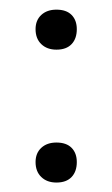

<svg xmlns="http://www.w3.org/2000/svg" viewBox="-20 -375 237 406"><path d="M99.4 11Q79.4 11 67.3 -0.7Q55.2 -12.3 55.2 -32.3Q55.2 -51.2 67.3 -62.4Q79.4 -73.6 99.3 -73.6Q120.4 -73.6 131.4 -62.4Q142.4 -51.2 142.4 -32.3Q142.4 -12.3 131.4 -0.7Q120.3 11 99.4 11ZM99.4 -270Q79.4 -270 67.3 -281.7Q55.2 -293.3 55.2 -313.3Q55.2 -332.2 67.3 -343.4Q79.4 -354.6 99.3 -354.6Q120.4 -354.6 131.4 -343.4Q142.4 -332.2 142.4 -313.3Q142.4 -293.3 131.4 -281.7Q120.3 -270 99.4 -270Z"/></svg>

Font: Cormorant Garamond Light
Style: Regular
Weight: 300
Designer: Christian Thalmann (Catharsis Fonts)
Foundry: Catharsis Fonts
Version: Version 4.001